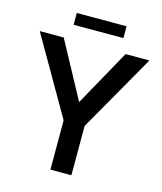

<svg xmlns="http://www.w3.org/2000/svg" viewBox="-123 -931 863 1021"><g transform="rotate(15 308.5 -420.5)"><path d="M252 0V-271.5L6.5 -697H138.5L306.5 -386.5L479 -697H610.5L367.5 -271.5V0ZM172 -776V-841H446V-776Z"/></g></svg>

Font: HK Grotesk SemiBold
Style: Regular
Weight: 600
Designer: Alfredo Marco Pradil
Foundry: Hanken Design Co.
Version: Version 3.001;FEAKit 1.0